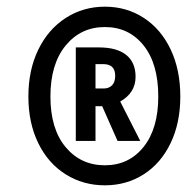

<svg xmlns="http://www.w3.org/2000/svg" viewBox="-20 -776 563 575"><path d="M520 -487Q520 -408 491 -347.5Q462 -287 410.5 -254Q359 -221 294 -221Q229 -221 176.5 -254Q124 -287 94.5 -347.5Q65 -408 65 -487Q65 -566 94.5 -627Q124 -688 176.5 -722Q229 -756 294 -756Q359 -756 410.5 -722.5Q462 -689 491 -628Q520 -567 520 -487ZM454 -487Q454 -585 410 -640Q366 -695 294 -695Q222 -695 176.5 -639.5Q131 -584 131 -487Q131 -390 176.5 -335.5Q222 -281 294 -281Q366 -281 410 -336Q454 -391 454 -487ZM400 -354H332L286 -458H266V-354H207V-634H276Q330 -634 358 -611.5Q386 -589 386 -546Q386 -498 340 -472ZM266 -511H291Q306 -511 315.5 -520.5Q325 -530 325 -549Q325 -584 289 -584H266Z"/></svg>

Font: Fira Sans Compressed SemiBold
Style: Italic
Weight: 600
Width: 1
Italic angle: -8°
Designer: bBox Type GmbH & Carrois Corporate GbR & Edenspiekermann AG
Foundry: bBox Type GmbH & Carrois Corporate GbR & Edenspiekermann AG
Version: Version 4.301